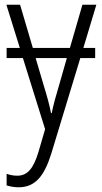

<svg xmlns="http://www.w3.org/2000/svg" viewBox="-20 -552 430 813"><path d="M197 99 320 -306H383V-349H333L388 -532H329L276 -349H119L65 -532H7L64 -349H8V-306H77L171 -5L143 91C121 164 95 192 53 192C37 192 22 189 8 184V233C24 238 40 241 59 241C128 241 167 195 197 99ZM196 -73C190 -105 181 -139 164 -194L131 -306H263L231 -194C217 -148 206 -108 199 -73Z"/></svg>

Font: Noto Sans Display SemiCondensed Light
Style: Regular
Weight: 300
Width: 4
Designer: Monotype Design Team
Foundry: Monotype Imaging Inc.
Version: Version 1.900